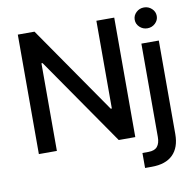

<svg xmlns="http://www.w3.org/2000/svg" viewBox="-98 -857 1174 1151"><g transform="rotate(-10 489.0 -281.5)"><path d="M666.9 -727.3V0H566.1L196.4 -533.4H189.6V0H79.9V-727.3H181.5L551.5 -193.2H558.2V-727.3ZM800.1 -545.5H906.2V23.4Q906.2 105.5 862.2 149Q818.2 192.5 733.3 192.5H692.5V101.2H728.7Q766.7 101.2 783.4 81Q800.1 60.7 800.1 22.7ZM852.6 -629.6Q824.9 -629.6 805.2 -648.3Q785.5 -666.9 785.5 -692.8Q785.5 -719.1 805.2 -737.7Q824.9 -756.4 852.6 -756.4Q880 -756.4 899.9 -737.7Q919.7 -719.1 919.7 -692.8Q919.7 -666.9 899.9 -648.3Q880 -629.6 852.6 -629.6Z"/></g></svg>

Font: Inter Zeller Medium
Style: Regular
Weight: 500
Designer: Rasmus Andersson; Joe Bland
Foundry: zeller
Version: Version 3.015;git-dec3a8cb1